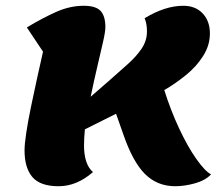

<svg xmlns="http://www.w3.org/2000/svg" viewBox="-20 -620 771 665"><path d="M183 25Q119 25 92 -7Q65 -39 65 -99Q65 -121 71 -160.5Q77 -200 87 -248.5Q97 -297 108 -347Q119 -397 129 -441L73 -525Q126 -557 174 -578.5Q222 -600 270 -600Q312 -600 328.5 -582Q345 -564 345 -526Q345 -510 336.5 -473Q328 -436 316.5 -387Q305 -338 294 -285L355 -338Q391 -370 421.5 -397Q452 -424 470.5 -451.5Q489 -479 489 -511Q489 -525 487 -536Q485 -547 481 -557Q552 -600 615 -600Q657 -600 682 -573.5Q707 -547 707 -504Q707 -463 683.5 -426Q660 -389 623.5 -359.5Q587 -330 549 -308Q571 -238 600.5 -175Q630 -112 660 -69.5Q690 -27 711 -16Q691 5 655 15Q619 25 587 25Q525 25 482.5 -17Q440 -59 407 -155L382 -226L274 -172Q271 -141 271 -115Q271 -85 278.5 -61.5Q286 -38 302 -24Q246 25 183 25Z"/></svg>

Font: Lemon
Style: Regular
Weight: 400
Designer: Eduardo Rodriguez Tunni
Foundry: Eduardo Rodriguez Tunni
Version: Version 1.003; ttfautohint (v1.8.4.7-5d5b);gftools[0.9.24]